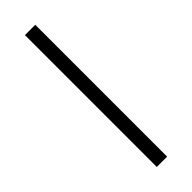

<svg xmlns="http://www.w3.org/2000/svg" viewBox="-244 -721 732 732"><g transform="rotate(-45 122.0 -355.5)"><path d="M149.9 0H94.2V-710.9H149.9Z"/></g></svg>

Font: MAUL Condensed Light
Style: Light
Weight: 300
Designer: MAUL
Version: Version 2.137; 2017; ttfautohint (v1.8.3)